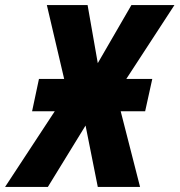

<svg xmlns="http://www.w3.org/2000/svg" viewBox="-77 -734 705 754"><path d="M-57 0H111L259 -241L307 0H473L397 -297H493L521 -424H419L608 -714H439L307 -486L267 -714H107L175 -424H76L49 -297H138Z"/></svg>

Font: Noto Sans Display SemiCondensed Extra
Style: Italic
Weight: 800
Width: 4
Italic angle: -12°
Designer: Monotype Design Team
Foundry: Monotype Imaging Inc.
Version: Version 1.900